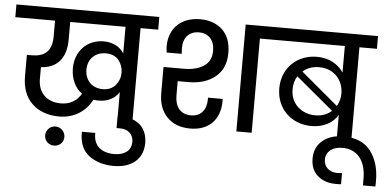

<svg xmlns="http://www.w3.org/2000/svg" viewBox="-87 -881 2702 1324"><g transform="rotate(5 1264.0 -219.0)"><path d="M251 -652V-544C251 -439 200 -400 111 -400H78V-253C78 -172 101 -109 148 -64C195 -19 258 4 337 4C441 4 521 -51 562 -132C574 -130 586 -129 598 -129C663 -129 711 -156 739 -200V0H843V-652H965V-740H-24V-652ZM182 -241V-324C287 -329 356 -394 356 -531V-652H739V-468C711 -512 663 -539 598 -539C486 -539 402 -456 402 -336C402 -263 431 -202 480 -166C453 -119 407 -87 340 -87C241 -87 182 -149 182 -241ZM496 -336C496 -411 550 -458 619 -458C658 -458 688 -446 709 -421C729 -396 739 -367 739 -334C739 -301 729 -273 708 -248C687 -223 658 -210 619 -210C548 -210 496 -257 496 -336ZM252 142C252 179 281 207 318 207C357 207 385 179 385 142C385 105 355 75 318 75C281 75 252 105 252 142Z M567 258C613 293 671 311 740 311C867 311 944 244 944 135C944 34 880 -33 765 -33H738V49H765C821 49 855 86 855 134C855 194 810 229 737 229C649 229 595 184 595 104C595 101 595 98 595 95H502C502 98 502 101 502 104C502 172 524 224 567 258Z M1082 -54C1121 -13 1175 8 1245 8C1372 8 1450 -71 1450 -200V-215H1348V-201C1348 -130 1309 -83 1242 -83C1166 -83 1130 -135 1130 -212V-310H1205C1280 -310 1342 -329 1390 -368C1437 -406 1461 -461 1461 -534C1461 -602 1442 -655 1403 -693C1364 -730 1312 -749 1247 -749C1116 -749 1033 -667 1033 -544C1033 -535 1034 -520 1037 -500H1141C1140 -519 1139 -532 1139 -541C1139 -613 1180 -658 1247 -658C1314 -658 1355 -613 1355 -541C1355 -493 1338 -457 1303 -434C1268 -411 1223 -399 1168 -399H1024V-219C1024 -150 1043 -95 1082 -54ZM1669 0V-652H1791V-740H1563V0Z M1743 -740V-652H2257V-468C2220 -524 2156 -561 2073 -561C1936 -561 1832 -464 1832 -322C1832 -179 1938 -82 2075 -82C2159 -82 2224 -119 2257 -175V0H2358V-652H2479V-740ZM1924 -322C1924 -358 1932 -389 1949 -415L2208 -199C2179 -172 2141 -158 2095 -158C2001 -158 1924 -222 1924 -322ZM2094 -491C2201 -491 2262 -411 2262 -324C2262 -292 2254 -262 2238 -235L1981 -451C2012 -478 2049 -491 2094 -491Z M2152 259C2185 287 2226 301 2276 301C2293 301 2305 301 2314 300V223C2298 224 2287 225 2282 225C2229 225 2188 193 2188 141C2188 84 2234 49 2302 49C2403 49 2465 121 2465 248V295H2551C2552 286 2552 273 2552 255C2552 170 2531 102 2490 49C2449 -4 2386 -30 2302 -30C2243 -30 2195 -15 2158 16C2121 47 2103 88 2103 140C2103 191 2119 231 2152 259Z"/></g></svg>

Font: Poppins Medium
Style: Regular
Weight: 500
Designer: Ninad Kale (Devanagari), Jonny Pinhorn (Latin)
Foundry: Indian Type Foundry
Version: 4.004